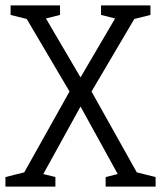

<svg xmlns="http://www.w3.org/2000/svg" viewBox="-20 -687 593 707"><path d="M246 -350 432 -667H504L317 -350L513 0H439ZM307 -350 114 0H40L236 -350L49 -667H121ZM19 -667H99V-612L19 -632ZM352 -667H432V-612L352 -632ZM369 0V-35L449 -55V0ZM0 0V-35L80 -55V0ZM104 0V-55L184 -35V0ZM473 0V-55L553 -35V0ZM121 -612V-667H201V-632ZM454 -612V-667H534V-632Z"/></svg>

Font: Epunda Slab Light
Style: Regular
Weight: 300
Designer: Simon Atzbach
Foundry: typofactur
Version: Version 1.102